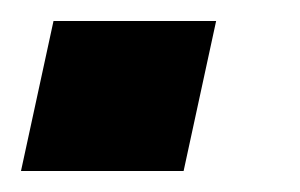

<svg xmlns="http://www.w3.org/2000/svg" viewBox="-23 -163 286 183"><path d="M-3 0 28 -143H183L152 0Z"/></svg>

Font: Saira Condensed Black
Style: Italic
Weight: 900
Width: 3
Italic angle: -12°
Designer: Hector Gatti with collaboration of the Omnibus-Type team
Foundry: Omnibus-Type
Version: Version 1.101